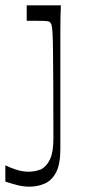

<svg xmlns="http://www.w3.org/2000/svg" viewBox="-43 -503 317 719"><path d="M-23 116Q-8 124 16.5 132Q41 140 64 140Q77 140 89 137.5Q101 135 111 131Q132 120 144.5 93Q157 66 157 16Q157 -109 156.5 -189.5Q156 -270 155.5 -315.5Q155 -361 153.5 -382Q152 -403 150 -409.5Q148 -416 145 -419Q141 -423 132 -424Q123 -425 98 -425Q89 -425 79 -425Q69 -425 57 -425V-483H185Q184 -468 183.5 -438Q183 -408 183 -370Q183 -332 183 -293Q183 -254 183 -222Q183 -190 183 -173Q183 -139 183 -116Q183 -93 183 -71Q183 -49 183 -19.5Q183 10 183 56Q183 111 167.5 141.5Q152 172 125.5 184Q99 196 67 196Q44 196 21 190Q-2 184 -23 177Z"/></svg>

Font: Ojuju
Style: Regular
Weight: 400
Designer: Chisaokwu Joboson, Mirko Velimirovic
Foundry: Udi Foundry
Version: Version 1.000